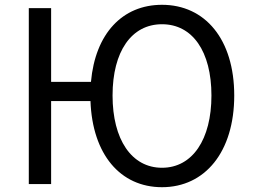

<svg xmlns="http://www.w3.org/2000/svg" viewBox="-20 -767 1054 800"><path d="M655 -68C528 -68 449 -186 449 -369C449 -553 528 -666 655 -666C782 -666 861 -553 861 -369C861 -186 782 -68 655 -68ZM193 -426V-733H100V0H193V-346H357C365 -124 481 13 655 13C834 13 956 -134 956 -369C956 -604 834 -747 655 -747C490 -747 377 -627 359 -426Z"/></svg>

Font: Noto Sans CJK KR Regular
Style: Regular
Weight: 400
Designer: Ryoko NISHIZUKA (kana & ideographs); Paul D. Hunt (Latin, Greek & Cyrillic); Wenlong ZHANG (bopomofo); Sandoll Communica
Foundry: Adobe Systems Incorporated
Version: Version 1.004;PS 1.004;hotconv 1.0.82;makeotf.lib2.5.63406